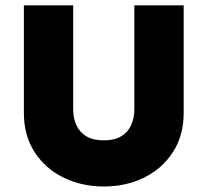

<svg xmlns="http://www.w3.org/2000/svg" viewBox="-20 -676 769 711"><path d="M364.3 14.6Q283.2 14.6 215.8 -18.1Q148.4 -50.8 108.4 -112.3Q68.4 -173.8 68.4 -258.8V-656.2H251V-271.5Q251 -238.3 263.2 -211.9Q275.4 -185.5 300.3 -170.9Q325.2 -156.2 364.3 -156.2Q403.3 -156.2 428.2 -170.9Q453.1 -185.5 465.3 -211.9Q477.5 -238.3 477.5 -271.5V-656.2H660.2V-258.8Q660.2 -173.8 620.1 -112.3Q580.1 -50.8 513.2 -18.1Q446.3 14.6 364.3 14.6Z"/></svg>

Font: Sen ExtraBold
Style: Regular
Weight: 800
Version: Version 2.000;gftools[0.9.31]